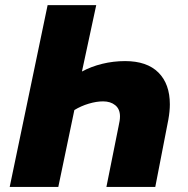

<svg xmlns="http://www.w3.org/2000/svg" viewBox="-20 -734 738 754"><path d="M18.1 0 167 -713.9H357.9L301.8 -453.1Q337.9 -472.7 381.6 -483.4Q425.3 -494.1 471.2 -494.1Q557.1 -494.1 602.1 -449.2Q647 -404.3 647 -324.2Q647 -297.4 641.1 -264.2L589.8 0H397.9L445.8 -238.8Q448.2 -250 449.7 -259Q451.2 -268.1 451.2 -276.9Q451.2 -305.7 432.6 -320.8Q414.1 -335.9 384.8 -335.9Q358.9 -335.9 328.6 -326.9Q298.3 -317.9 272 -301.8L209 0Z"/></svg>

Font: Open Sans ExtraBold
Style: Italic
Weight: 800
Italic angle: -12°
Designer: Monotype Design Team
Foundry: Monotype Imaging Inc.
Version: Version 3.000; ttfautohint (v1.8.4)